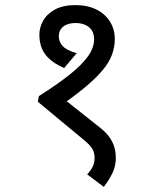

<svg xmlns="http://www.w3.org/2000/svg" viewBox="-20 -652 591 751"><path d="M275 -632Q323 -632 357.5 -614.5Q392 -597 410.5 -567Q429 -537 429 -499Q429 -468 418 -438Q407 -408 381 -377Q355 -346 312.5 -310.5Q270 -275 207 -232L212 -279L362 -160Q389 -140 404.5 -120Q420 -100 426.5 -79Q433 -58 433 -34Q433 -3 420.5 23.5Q408 50 386 79L321 30Q335 15 342.5 0Q350 -15 350 -34Q350 -54 341.5 -69Q333 -84 310 -103L128 -254L132 -276Q203 -321 251 -359Q299 -397 323.5 -431Q348 -465 348 -498Q348 -530 327.5 -546Q307 -562 276 -562Q245 -562 227.5 -548Q210 -534 210 -510Q210 -488 225.5 -471.5Q241 -455 280 -444L231 -386Q182 -407 158 -438Q134 -469 134 -517Q134 -544 148.5 -570.5Q163 -597 194.5 -614.5Q226 -632 275 -632Z"/></svg>

Font: Noto Sans Devanagari
Style: Regular
Weight: 400
Designer: Jelle Bosma - Monotype Design Team
Foundry: Monotype Imaging Inc.
Version: Version 2.003